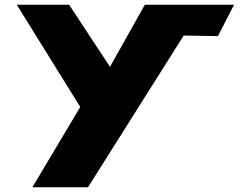

<svg xmlns="http://www.w3.org/2000/svg" viewBox="-20 -533 1062 813"><path d="M757.8 -382.5 903 -380 971 -513H593.3L445.7 -250L272.6 -513H51L319.8 -80L117 260H352.5Z"/></svg>

Font: Hussar
Style: BdSuprExt
Weight: 700
Foundry: Cannot Into Space Fonts
Version: Version 2.00